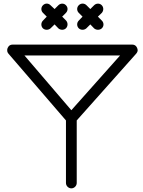

<svg xmlns="http://www.w3.org/2000/svg" viewBox="-20 -1013 789 1063"><path d="M22.9 -748.5C20.5 -744.1 19.5 -739.3 20 -734.9C19.5 -728 22 -721.7 26.9 -715.8L345.2 -346.2V0C345.2 16.1 358.9 29.8 375 29.8C391.1 29.8 404.8 16.1 404.8 0V-346.2L733.9 -715.8C739.3 -722.2 742.2 -728.5 742.2 -735.4C741.7 -739.7 740.7 -744.1 738.8 -748.5C733.4 -760.3 724.6 -766.1 711.9 -766.1H49.8C37.1 -766.1 28.3 -760.3 22.9 -748.5ZM645 -706.1 375 -402.8 115.2 -706.1ZM217.8 -898.9C206.1 -887.2 206.1 -868.2 217.3 -856.4C229 -845.2 248 -845.7 259.8 -856L282.2 -877.9L303.2 -856C314.9 -845.7 334 -845.2 345.2 -856.4C356.9 -868.2 356.4 -887.2 346.2 -898.9L324.2 -920.9L345.2 -941.9C356.9 -954.1 356.9 -972.2 345.2 -983.9C334 -996.1 314.9 -995.6 303.2 -983.9L282.2 -962.9L259.8 -983.9C248 -996.1 230 -996.1 217.8 -983.9C206.1 -972.2 206.1 -953.6 217.8 -941.9L238.8 -920.9ZM416 -898.9C404.3 -887.2 404.3 -868.2 416 -856.4C427.7 -845.2 446.3 -845.7 458 -856L480 -877.9L501 -856C512.7 -845.7 532.2 -845.2 543.9 -856.4C556.2 -868.2 555.7 -887.2 543.9 -898.9L522 -920.9L543.9 -941.9C554.2 -954.1 554.7 -972.2 543.5 -983.9C532.2 -996.1 512.7 -995.6 501 -983.9L480 -962.9L459 -983.9C447.3 -996.1 427.7 -996.1 416 -983.9C404.3 -972.2 404.3 -953.6 416 -941.9L437 -920.9Z"/></svg>

Font: Nemoy
Style: Medium
Weight: 500
Designer: BSozoo
Foundry: BSozoo
Version: Version 001.000